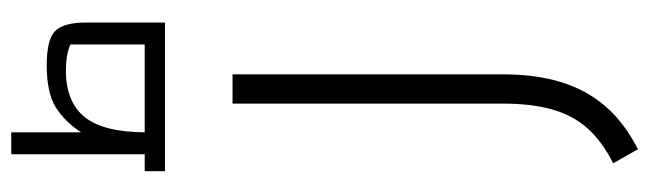

<svg xmlns="http://www.w3.org/2000/svg" viewBox="-426 -477 1153 341"><g transform="rotate(-90 150.5 -306.5)"><path d="M56 250 31 206Q69 187 92.5 161Q116 135 126.5 98Q137 61 137 10V-470H189V10Q189 69 175 114Q161 159 132 192.5Q103 226 56 250ZM47 -623V-863H86V-739Q105 -768 130.5 -784Q156 -800 205 -800Q251 -800 266 -785Q281 -770 281 -730V-623H242V-758Q233 -762 221 -764Q209 -766 196 -766Q140 -766 113 -732.5Q86 -699 86 -623ZM17 -590V-626H281V-590Z"/></g></svg>

Font: Changa ExtraLight ExtraLight
Style: Regular
Weight: 250
Version: Version 3.002; ttfautohint (v1.8.2)